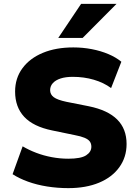

<svg xmlns="http://www.w3.org/2000/svg" viewBox="-20 -961 704 992"><path d="M333 11Q277 11 223.5 2.5Q170 -6 124.5 -22.5Q79 -39 45 -61L97 -205Q129 -186 167 -171.5Q205 -157 247.5 -149Q290 -141 333 -141Q398 -141 425 -158.5Q452 -176 452 -203Q452 -219 444 -230Q436 -241 417 -249Q398 -257 366 -263L250 -287Q152 -307 105 -357.5Q58 -408 58 -488Q58 -557 96 -608.5Q134 -660 201.5 -688Q269 -716 359 -716Q408 -716 454.5 -707Q501 -698 540 -681.5Q579 -665 607 -642L554 -506Q516 -534 465 -549Q414 -564 356 -564Q319 -564 293 -555.5Q267 -547 253 -531.5Q239 -516 239 -495Q239 -473 257.5 -459Q276 -445 323 -435L439 -412Q537 -392 585.5 -343.5Q634 -295 634 -217Q634 -149 596.5 -97Q559 -45 491.5 -17Q424 11 333 11ZM281 -765 399 -941H582L407 -765Z"/></svg>

Font: Nunito Sans 11pt Black
Style: Regular
Weight: 900
Version: Version 3.101;gftools[0.9.27]